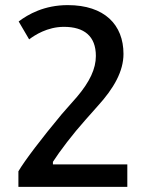

<svg xmlns="http://www.w3.org/2000/svg" viewBox="-20 -727 605 751"><path d="M478 4H52V-57C76 -98 142 -185 222 -281L281 -348C331 -407 355 -458 355 -508C355 -586 309 -622 230 -622C165 -622 115 -589 94 -573L53 -643C90 -671 153 -707 245 -707C389 -707 463 -630 463 -516C463 -448 425 -381 362 -312L315 -259C264 -202 214 -136 187 -94V-84H478Z"/></svg>

Font: Repo Medium
Style: Regular
Weight: 500
Designer: Stefan Peev
Foundry: Context Ltd
Version: Version 1.502